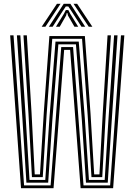

<svg xmlns="http://www.w3.org/2000/svg" viewBox="-20 -985 704 1005"><path d="M90 0 33.2 -800H50.8L106 -14.5H245L300.5 -738.5H362.5L417.2 -14.5H556.5L613.2 -800H630.8L572.2 0H402L347 -724H315.8L260.2 0ZM118.2 -29 97.2 -365.5 68.5 -800H86.5L114 -377.8L134.5 -43.2H217L239.2 -373L270.5 -767.2H392.2L423.8 -368.5L445.5 -43.2H528L548.5 -372L577.2 -800H595.2L565.2 -359.8L544 -29H430L408.5 -355.5L377.5 -752.8H285.5L254.2 -359.2L232.2 -29ZM147.2 -57.8 129.2 -387.2 102.8 -800H120.5L145 -396.5L161.8 -72.2H189.2L209.2 -396L238.5 -796.2H424.2L453.8 -391L473 -72.2H500.5L517.8 -392L543 -800H560.5L533.2 -382L515.2 -57.8H458.8L439 -380L409.5 -781.8H253.5L224 -384.5L203.8 -57.8ZM198.2 -845 278 -965H296.8L217.5 -845ZM235.8 -845 313.5 -965H348.5L426 -845H406.5L353.8 -927L337.5 -951.2H324.5L308 -926.8L255.5 -845ZM272.8 -845 314.8 -913.2 324.5 -932.2H337.8L347.5 -913.2L389.5 -845H369.8L335.8 -903.5L332.5 -917H329.5L326 -903.5L292.5 -845ZM444.5 -845 365 -965H383.8L463.5 -845Z"/></svg>

Font: Big Shoulders Inline Text Thin Medium
Style: Regular
Weight: 500
Version: Version 2.002